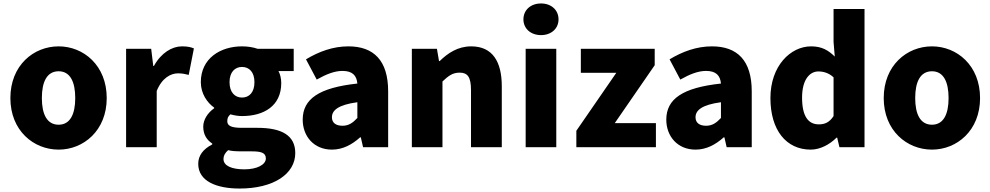

<svg xmlns="http://www.w3.org/2000/svg" viewBox="-20 -851 5726 1110"><path d="M319 14C463 14 597 -96 597 -284C597 -473 463 -583 319 -583C174 -583 40 -473 40 -284C40 -96 174 14 319 14ZM319 -130C252 -130 222 -190 222 -284C222 -379 252 -439 319 -439C385 -439 415 -379 415 -284C415 -190 385 -130 319 -130Z M709 0H886V-325C916 -400 967 -427 1009 -427C1034 -427 1051 -423 1071 -418L1101 -571C1085 -578 1066 -583 1032 -583C975 -583 912 -546 870 -470H866L854 -569H709Z M1365 239C1563 239 1687 154 1687 34C1687 -69 1608 -112 1468 -112H1378C1317 -112 1294 -124 1294 -150C1294 -169 1299 -178 1312 -190C1337 -183 1360 -180 1379 -180C1505 -180 1606 -238 1606 -371C1606 -398 1599 -424 1590 -440H1678V-569H1469C1443 -578 1412 -583 1379 -583C1256 -583 1141 -515 1141 -376C1141 -310 1178 -257 1218 -229V-225C1181 -199 1155 -159 1155 -119C1155 -71 1177 -41 1207 -21V-16C1154 11 1126 49 1126 96C1126 198 1234 239 1365 239ZM1379 -287C1338 -287 1307 -317 1307 -376C1307 -434 1338 -464 1379 -464C1421 -464 1451 -434 1451 -376C1451 -317 1421 -287 1379 -287ZM1393 128C1320 128 1272 108 1272 68C1272 49 1281 33 1299 17C1317 22 1339 24 1380 24H1434C1487 24 1517 31 1517 65C1517 101 1466 128 1393 128Z M1899 14C1962 14 2015 -15 2062 -57H2066L2079 0H2224V-323C2224 -501 2141 -583 1994 -583C1905 -583 1824 -553 1749 -508L1811 -391C1868 -423 1915 -441 1960 -441C2018 -441 2042 -414 2046 -368C1824 -344 1730 -279 1730 -159C1730 -64 1794 14 1899 14ZM1960 -124C1923 -124 1899 -140 1899 -173C1899 -213 1935 -245 2046 -260V-169C2020 -141 1996 -124 1960 -124Z M2361 0H2538V-380C2573 -413 2597 -431 2637 -431C2682 -431 2703 -408 2703 -330V0H2881V-352C2881 -494 2828 -583 2704 -583C2627 -583 2569 -544 2522 -498H2518L2506 -569H2361Z M3019 0H3196V-569H3019ZM3108 -648C3167 -648 3209 -686 3209 -739C3209 -793 3167 -831 3108 -831C3048 -831 3006 -793 3006 -739C3006 -686 3048 -648 3108 -648Z M3312 0H3772V-139H3534L3765 -474V-569H3338V-430H3543L3312 -95Z M4001 14C4064 14 4117 -15 4164 -57H4168L4181 0H4326V-323C4326 -501 4243 -583 4096 -583C4007 -583 3926 -553 3851 -508L3913 -391C3970 -423 4017 -441 4062 -441C4120 -441 4144 -414 4148 -368C3926 -344 3832 -279 3832 -159C3832 -64 3896 14 4001 14ZM4062 -124C4025 -124 4001 -140 4001 -173C4001 -213 4037 -245 4148 -260V-169C4122 -141 4098 -124 4062 -124Z M4667 14C4721 14 4776 -15 4816 -55H4820L4833 0H4978V-799H4799V-609L4806 -524C4769 -560 4732 -583 4669 -583C4551 -583 4434 -471 4434 -284C4434 -99 4525 14 4667 14ZM4714 -132C4653 -132 4617 -178 4617 -287C4617 -392 4662 -438 4711 -438C4741 -438 4772 -429 4799 -404V-180C4775 -143 4748 -132 4714 -132Z M5368 14C5512 14 5646 -96 5646 -284C5646 -473 5512 -583 5368 -583C5223 -583 5089 -473 5089 -284C5089 -96 5223 14 5368 14ZM5368 -130C5301 -130 5271 -190 5271 -284C5271 -379 5301 -439 5368 -439C5434 -439 5464 -379 5464 -284C5464 -190 5434 -130 5368 -130Z"/></svg>

Font: Noto Sans T Chinese Black
Style: Bold
Weight: 900
Designer: Ryoko NISHIZUKA (kana & ideographs); Paul D. Hunt (Latin, Greek & Cyrillic); Wenlong ZHANG (bopomofo); Sandoll Communica
Foundry: Adobe Systems Incorporated
Version: Version 1.000;PS 1;hotconv 1.0.78;makeotf.lib2.5.61930